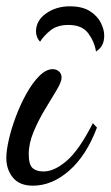

<svg xmlns="http://www.w3.org/2000/svg" viewBox="-27 -559 350 608"><path d="M77 29Q35 29 14 3.5Q-7 -22 -7 -59Q-7 -82 1 -117Q9 -152 23.5 -190.5Q38 -229 57 -263Q76 -297 97.5 -318.5Q119 -340 140 -340Q151 -340 159.5 -333Q168 -326 168 -313Q168 -300 152.5 -274Q137 -248 116 -213.5Q95 -179 79.5 -142Q64 -105 64 -71Q64 -38 76 -27Q88 -16 111 -16Q145 -16 184.5 -50Q224 -84 267 -169L280 -155Q247 -67 192.5 -19Q138 29 77 29ZM277 -396Q272 -427 252.5 -453.5Q233 -480 190 -480Q154 -480 132.5 -462.5Q111 -445 100 -427Q93 -434 90 -443Q87 -452 87 -459Q87 -494 119 -516.5Q151 -539 194 -539Q234 -539 258 -523.5Q282 -508 292.5 -486.5Q303 -465 303 -447Q303 -428 296.5 -416Q290 -404 277 -396Z"/></svg>

Font: Dancing Script SemiBold
Style: Regular
Weight: 600
Designer: Pablo Impallari
Foundry: Pablo Impallari
Version: Version 2.001